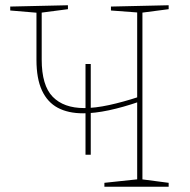

<svg xmlns="http://www.w3.org/2000/svg" viewBox="-20 -712 723 732"><path d="M510 -324Q449 -303 395 -291.5Q341 -280 297 -280Q240 -280 200.5 -301Q161 -322 140 -367Q119 -412 119 -484V-671L126 -663L19 -672V-687L239 -692V-677L132 -663L139 -671V-485Q139 -386 181 -343Q223 -300 301 -300Q343 -300 396 -311.5Q449 -323 510 -343L503 -336V-671L510 -664L403 -672V-687L623 -692V-677L516 -663L523 -671V-21L516 -29L623 -15V0H378V-15L510 -29L503 -21V-331ZM306 -122V-468H326V-122Z"/></svg>

Font: Bitter Thin
Style: Regular
Weight: 100
Designer: Sol Matas, and Bitter project Authors
Foundry: Sol Matas
Version: Version 2.002